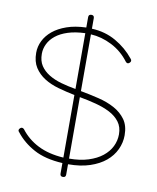

<svg xmlns="http://www.w3.org/2000/svg" viewBox="-93 -852 819 1003"><g transform="rotate(10 316.5 -350.0)"><path d="M325 -709Q396 -706 453.5 -673Q511 -640 551 -590Q561 -579 551 -569Q540 -558 530 -569Q492 -620 437 -648Q382 -676 325 -679V-378Q374 -369 421.5 -357.5Q469 -346 506.5 -325.5Q544 -305 567 -273Q590 -241 590 -190Q590 -151 573 -114.5Q556 -78 523 -50.5Q490 -23 440.5 -6.5Q391 10 325 10V65Q325 80 310 80Q295 80 295 65V9Q203 4 143 -28.5Q83 -61 45 -110Q34 -120 45 -131Q55 -141 66 -131Q103 -82 159.5 -53.5Q216 -25 295 -20V-352Q250 -361 207.5 -373Q165 -385 132.5 -405.5Q100 -426 80 -457Q60 -488 60 -535Q60 -568 75 -598.5Q90 -629 119 -653Q148 -677 192 -692.5Q236 -708 295 -710V-765Q295 -780 310 -780Q325 -780 325 -765ZM560 -190Q560 -229 540 -255.5Q520 -282 487 -299Q454 -316 412 -327Q370 -338 325 -346V-20Q383 -20 427 -34Q471 -48 500.5 -71.5Q530 -95 545 -125.5Q560 -156 560 -190ZM90 -535Q90 -497 106.5 -472Q123 -447 151.5 -429.5Q180 -412 217 -401.5Q254 -391 295 -384V-680Q242 -678 203.5 -665.5Q165 -653 140 -633Q115 -613 102.5 -587.5Q90 -562 90 -535Z"/></g></svg>

Font: Nixie One
Style: Regular
Weight: 400
Designer: Jovanny Lemonad
Foundry: Jovanny Lemonad
Version: Version 1.000 2011 initial release